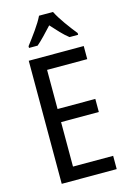

<svg xmlns="http://www.w3.org/2000/svg" viewBox="-139 -1009 726 1076"><g transform="rotate(-15 224.0 -471.5)"><path d="M399 0H80V-714H399V-638H166V-411H385V-335H166V-77H399ZM282 -943Q299 -909 329 -867Q359 -825 385 -793V-783H335Q312 -801 289 -825Q266 -849 242 -876Q217 -849 193.5 -824.5Q170 -800 150 -783H100V-793Q127 -828 156 -869Q185 -910 201 -943Z"/></g></svg>

Font: Noto Sans Malayalam Condensed
Style: Regular
Weight: 400
Width: 3
Designer: Jelle Bosma - Monotype Design Team
Foundry: Monotype Imaging Inc.
Version: Version 2.104; ttfautohint (v1.8.4.7-5d5b)